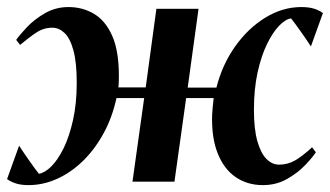

<svg xmlns="http://www.w3.org/2000/svg" viewBox="-30 -528 958 558"><path d="M53 10Q31.5 10 16.5 5.2Q1.5 0.5 -9.5 -7.5L25.5 -104.5Q30.5 -97 38 -85.8Q45.5 -74.5 53.8 -62.8Q62 -51 69.8 -40.5Q77.5 -30 83 -23Q100 -25.5 119 -44.2Q138 -63 154.8 -97Q171.5 -131 182.2 -179Q193 -227 193 -287.5Q193 -347 183.2 -382.2Q173.5 -417.5 157.2 -432.5Q141 -447.5 122 -447.5Q97 -447.5 75.8 -433.5Q54.5 -419.5 28.5 -397.5L17 -412Q27 -426.5 48.5 -449.2Q70 -472 101 -489.8Q132 -507.5 169 -507.5Q210 -507.5 243.2 -487.8Q276.5 -468 296 -424.2Q315.5 -380.5 315.5 -307Q315.5 -299.5 315.2 -290.5Q315 -281.5 314 -274H393.5L424.5 -502.5H547L515.5 -273.5H599Q616 -340.5 653.5 -393.2Q691 -446 741.2 -476.8Q791.5 -507.5 845.5 -507.5Q867 -507.5 882 -503Q897 -498.5 908.5 -490L873.5 -393Q868.5 -401 861 -412Q853.5 -423 845.2 -434.8Q837 -446.5 829.2 -457Q821.5 -467.5 816 -474.5Q800 -472.5 781.2 -453.2Q762.5 -434 745.8 -399.5Q729 -365 718.5 -317Q708 -269 708 -209Q708 -152.5 718 -117.5Q728 -82.5 744.5 -66Q761 -49.5 781 -49.5Q806.5 -49.5 828 -62Q849.5 -74.5 877 -100L888 -85.5Q879 -71.5 857.5 -48.8Q836 -26 804.5 -8Q773 10 734 10Q689 10 655 -13.2Q621 -36.5 602.8 -82Q584.5 -127.5 586.5 -194Q587 -204 588.2 -216.8Q589.5 -229.5 591 -243H511L477 0H355L389 -243H308.5Q296 -185.5 270.2 -139Q244.5 -92.5 210 -59.2Q175.5 -26 135.2 -8Q95 10 53 10Z"/></svg>

Font: Merriweather 144pt SemiBold
Style: Italic
Weight: 600
Italic angle: -7.8°
Version: Version 2.101